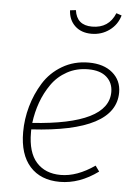

<svg xmlns="http://www.w3.org/2000/svg" viewBox="-54 -803 619 856"><g transform="rotate(5 255.0 -375.5)"><path d="M329 -660Q283 -660 255 -686.5Q227 -713 225 -756L251 -759Q260 -692 329 -692Q404 -692 432 -761L456 -753Q444 -711 409 -685.5Q374 -660 329 -660ZM475 -410Q475 -234 99 -212V-198Q99 -109 138.5 -65Q178 -21 247 -21Q320 -21 399 -76L417 -51Q334 10 246 10Q160 10 112 -43.5Q64 -97 64 -197Q64 -255 80 -312Q96 -369 127 -419Q158 -469 210.5 -500Q263 -531 329 -531Q396 -531 435.5 -497.5Q475 -464 475 -410ZM329 -501Q277 -501 235 -478Q193 -455 166 -416.5Q139 -378 123 -333.5Q107 -289 101 -241Q440 -264 440 -409Q440 -450 411.5 -475.5Q383 -501 329 -501Z"/></g></svg>

Font: Fira Sans UltraLight
Style: Italic
Weight: 200
Italic angle: -8°
Designer: Carrois Corporate & Edenspiekermann AG
Foundry: Carrois Corporate GbR & Edenspiekermann AG
Version: Version 4.203;PS 004.203;hotconv 1.0.88;makeotf.lib2.5.64775